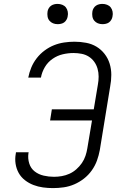

<svg xmlns="http://www.w3.org/2000/svg" viewBox="-20 -957 640 985"><path d="M252 8Q226 8 200.5 4.5Q175 1 151.5 -8Q128 -17 108 -32.5Q88 -48 76 -69.5Q64 -91 60 -116.5Q56 -142 61 -169L62 -176H127L126 -171Q122 -144 130 -118.5Q138 -93 158 -77.5Q178 -62 204 -56Q230 -50 257 -50Q277 -50 297 -53.5Q317 -57 336 -65.5Q355 -74 371.5 -88.5Q388 -103 400 -120.5Q412 -138 418.5 -157.5Q425 -177 428 -196L452 -339H237L246 -396H461L482 -522Q486 -543 486 -564Q486 -585 480.5 -604.5Q475 -624 463.5 -640Q452 -656 435.5 -666.5Q419 -677 398.5 -681Q378 -685 357 -685Q330 -685 302 -678.5Q274 -672 249.5 -655Q225 -638 210 -612.5Q195 -587 190 -559H125Q130 -585 140.5 -610.5Q151 -636 168.5 -658.5Q186 -681 209 -698Q232 -715 257 -725Q282 -735 309 -739Q336 -743 362 -743Q392 -743 421.5 -737.5Q451 -732 475 -717.5Q499 -703 516.5 -680.5Q534 -658 542.5 -630.5Q551 -603 551 -573Q551 -543 545 -512L492 -187Q487 -160 477.5 -133.5Q468 -107 451 -83Q434 -59 411 -41Q388 -23 361.5 -11.5Q335 0 307 4Q279 8 252 8ZM506 -833Q493 -833 482 -837.5Q471 -842 463.5 -851Q456 -860 454 -872.5Q452 -885 454 -898Q455 -906 460 -914.5Q465 -923 472.5 -928Q480 -933 488.5 -935Q497 -937 505 -937Q518 -937 529.5 -932.5Q541 -928 548 -919Q555 -910 557.5 -897.5Q560 -885 557 -872Q556 -864 551 -855.5Q546 -847 539 -842Q532 -837 523 -835Q514 -833 506 -833ZM276 -833Q263 -833 252 -837.5Q241 -842 233.5 -851Q226 -860 224 -872.5Q222 -885 224 -898Q225 -906 230 -914.5Q235 -923 242.5 -928Q250 -933 258.5 -935Q267 -937 275 -937Q288 -937 299.5 -932.5Q311 -928 318 -919Q325 -910 327.5 -897.5Q330 -885 327 -872Q326 -864 321 -855.5Q316 -847 309 -842Q302 -837 293 -835Q284 -833 276 -833Z"/></svg>

Font: Iosevka Light Extended Oblique
Style: Regular
Weight: 300
Width: 7
Italic angle: -9°
Monospace: yes
Designer: Belleve Invis
Foundry: Belleve Invis
Version: Version 32.5.0; ttfautohint (v1.8.4)